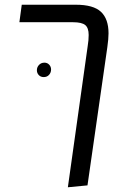

<svg xmlns="http://www.w3.org/2000/svg" viewBox="-20 -583 538 812"><path d="M439 -442Q439 -419 434 -384L350 201L267 209L351 -389Q355 -413 355 -435Q355 -465 340.5 -477Q326 -489 289 -489H62L72 -563H301Q375 -563 407 -533Q439 -503 439 -442ZM196 -289Q196 -301 188 -309.5Q180 -318 168 -318Q154 -318 145 -308.5Q136 -299 136 -286Q136 -274 144 -265.5Q152 -257 165 -257Q179 -257 187.5 -266.5Q196 -276 196 -289Z"/></svg>

Font: FiraGO Book
Style: Italic
Weight: 350
Italic angle: -8°
Designer: bBox Type GmbH
Foundry: bBox Type GmbH
Version: Version 1.001